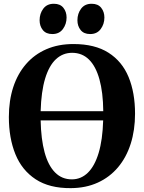

<svg xmlns="http://www.w3.org/2000/svg" viewBox="-20 -986 763 1018"><path d="M356 11.5Q242 12.5 169 -35.5Q96 -83.5 61.5 -168.8Q27 -254 27 -365.5Q27 -452.5 50.2 -523.8Q73.5 -595 118 -646.2Q162.5 -697.5 225.8 -725Q289 -752.5 369.5 -752.5Q483 -752.5 555.2 -706.5Q627.5 -660.5 661.8 -577.5Q696 -494.5 696 -383Q696 -296 673 -223.8Q650 -151.5 605.8 -99Q561.5 -46.5 498.5 -17.8Q435.5 11 356 11.5ZM361 -35Q409.5 -35 445.8 -70.2Q482 -105.5 503 -175Q524 -244.5 527 -347.5H195.5Q197.5 -248 216.5 -178.2Q235.5 -108.5 271.8 -71.8Q308 -35 361 -35ZM195.5 -396.5H527.5Q526.5 -496.5 507.2 -565.5Q488 -634.5 451.8 -670.2Q415.5 -706 362.5 -706Q313 -706 276.5 -672Q240 -638 219.2 -569.2Q198.5 -500.5 195.5 -396.5ZM257 -805.5Q224 -805.5 207 -826.8Q190 -848 190 -878.5Q190 -914 209.5 -940Q229 -966 265 -966H266Q299 -966 316 -944.8Q333 -923.5 333 -893Q333 -858.5 313.5 -832Q294 -805.5 258 -805.5ZM457.5 -805.5Q424.5 -805.5 407.5 -826.8Q390.5 -848 390.5 -878.5Q390.5 -914 410 -940Q429.5 -966 465.5 -966H466.5Q499.5 -966 516.5 -944.8Q533.5 -923.5 533.5 -893Q533.5 -858.5 514 -832Q494.5 -805.5 458.5 -805.5Z"/></svg>

Font: Merriweather 72pt
Style: Bold
Weight: 700
Version: Version 2.100